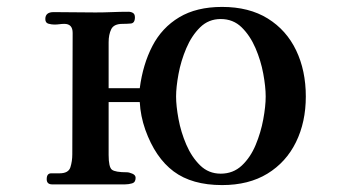

<svg xmlns="http://www.w3.org/2000/svg" viewBox="-20 -536 1040 555"><path d="M748 -257Q748 -285 741 -323Q734 -361 718.5 -397Q703 -433 678.5 -457Q654 -481 618 -481Q583 -481 558.5 -457Q534 -433 518.5 -396.5Q503 -360 496 -322Q489 -284 489 -257Q489 -230 496 -192Q503 -154 518.5 -118Q534 -82 558.5 -58Q583 -34 618 -34Q654 -34 679 -57.5Q704 -81 719 -117Q734 -153 741 -191Q748 -229 748 -257ZM864 -257Q864 -183 835.5 -125Q807 -67 753 -34Q699 -1 622 -1Q535 -1 482 -40.5Q429 -80 400 -161Q393 -181 389 -201Q385 -221 384 -241H294V-88Q294 -53 303.5 -45.5Q313 -38 347 -38Q353 -38 362.5 -34Q372 -30 372 -22Q372 -9 362 -6Q352 -3 341 -3Q289 -3 236.5 -3Q184 -3 131 -3Q115 -3 115 -18Q115 -35 128 -35Q141 -35 152 -35Q178 -35 183.5 -52.5Q189 -70 189 -90Q189 -178 189.5 -265.5Q190 -353 190 -441Q190 -467 166 -467Q159 -467 152 -466Q145 -465 137 -465Q129 -465 120 -467.5Q111 -470 111 -481Q111 -501 135 -501Q165 -501 195.5 -500.5Q226 -500 256 -500Q280 -500 303.5 -501Q327 -502 351 -502Q359 -502 364.5 -498.5Q370 -495 370 -486Q370 -469 358 -468Q346 -467 334 -467Q309 -467 301.5 -451.5Q294 -436 294 -414V-281H384Q393 -350 420.5 -403Q448 -456 498 -486Q548 -516 622 -516Q700 -516 754 -482.5Q808 -449 836 -390.5Q864 -332 864 -257Z"/></svg>

Font: Kaisei Tokumin
Style: Bold
Weight: 700
Designer: Font-Kai, 金井和夫
Foundry: KAZUO KANAI
Version: Version 5.003